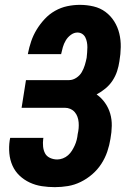

<svg xmlns="http://www.w3.org/2000/svg" viewBox="-20 -763 540 791"><path d="M206 8Q179 8 152.5 4Q126 0 102.5 -11Q79 -22 60.5 -39.5Q42 -57 31.5 -80.5Q21 -104 18.5 -131Q16 -158 20 -185L22 -195H159L158 -191Q156 -175 157.5 -159.5Q159 -144 165.5 -131.5Q172 -119 186 -112.5Q200 -106 216 -106Q227 -106 239 -110.5Q251 -115 260.5 -123.5Q270 -132 276.5 -142.5Q283 -153 288 -164Q293 -175 296 -187Q299 -199 300 -210Q303 -223 304 -235Q305 -247 304 -259Q303 -271 299 -282Q295 -293 287.5 -301.5Q280 -310 269.5 -314.5Q259 -319 247 -319H69L87 -433H265Q280 -433 294.5 -442.5Q309 -452 317 -466Q325 -480 329.5 -495Q334 -510 337 -525Q338 -536 339 -547Q340 -558 340 -568.5Q340 -579 338 -589.5Q336 -600 331.5 -609Q327 -618 318.5 -623.5Q310 -629 299 -629Q285 -629 272 -619.5Q259 -610 251 -596.5Q243 -583 239 -569Q235 -555 232 -541V-540H95V-542Q100 -568 108.5 -593Q117 -618 131 -641Q145 -664 164 -684.5Q183 -705 207 -718.5Q231 -732 257 -737.5Q283 -743 309 -743Q338 -743 365.5 -736.5Q393 -730 414.5 -714Q436 -698 450.5 -675Q465 -652 471.5 -625Q478 -598 477.5 -569Q477 -540 472 -511Q469 -490 462.5 -470Q456 -450 444 -431.5Q432 -413 414.5 -398.5Q397 -384 378 -374Q398 -360 412.5 -339.5Q427 -319 434 -295Q441 -271 440.5 -244.5Q440 -218 435 -191Q431 -165 422 -138.5Q413 -112 397.5 -88Q382 -64 360 -45Q338 -26 312.5 -13.5Q287 -1 260 3.5Q233 8 206 8Z"/></svg>

Font: Iosevka Term Curly Heavy
Style: Italic
Weight: 900
Italic angle: -9°
Designer: Belleve Invis
Foundry: Belleve Invis
Version: Version 32.3.0